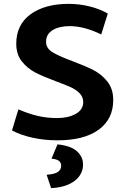

<svg xmlns="http://www.w3.org/2000/svg" viewBox="-20 -712 648 992"><path d="M42 0ZM42 -38 75 -147Q128 -124 175.5 -113Q223 -102 275 -102Q332 -102 371 -123.5Q410 -145 410 -185Q410 -211 391.5 -230Q373 -249 345.5 -261.5Q318 -274 269 -292Q204 -316 163 -337Q122 -358 93 -394.5Q64 -431 64 -486Q64 -584 137.5 -638Q211 -692 335 -692Q390 -692 442.5 -679Q495 -666 537 -642L503 -534Q415 -577 340 -577Q285 -577 251.5 -556Q218 -535 218 -496Q218 -463 250 -443Q282 -423 352 -397Q419 -372 461.5 -350.5Q504 -329 534.5 -291Q565 -253 565 -195Q565 -97 490 -42Q415 13 277 13Q209 13 148 -0.5Q87 -14 42 -38ZM221 191Q263 188 279.5 176Q296 164 296 144Q296 111 246 108L277 34Q346 41 377.5 69.5Q409 98 409 138Q409 189 365.5 222.5Q322 256 244 260Z"/></svg>

Font: Martel Sans ExtraBold
Style: Regular
Weight: 800
Designer: Dan Reynolds and Mathieu Réguer
Foundry: Dan Reynolds and Mathieu Réguer
Version: Version 1.002; ttfautohint (v1.1) -l 5 -r 5 -G 72 -x 0 -D la